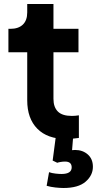

<svg xmlns="http://www.w3.org/2000/svg" viewBox="-20 -688 484 959"><path d="M309 6Q342 6 374 1V-112Q355 -109 339 -109Q291 -109 269 -131Q247 -153 247 -194V-427H372V-544H247V-668H116V-626Q116 -586 94 -565Q72 -544 32 -544H22V-427H116V-187Q116 -96 166.5 -45Q217 6 309 6ZM297 251Q371 251 407.5 219.5Q444 188 444 145Q444 106 418.5 83.5Q393 61 355 61Q348 61 340 62L345 0H258L243 114L266 125Q271 123 282.5 121Q294 119 305 119Q338 119 338 148Q338 181 287 181Q275 181 257 179Q239 177 225 172L213 240Q233 246 257 248.5Q281 251 297 251Z"/></svg>

Font: Plus Jakarta Sans
Style: Bold
Weight: 700
Designer: Gumpita Rahayu
Foundry: Tokotype
Version: Version 2.004; ttfautohint (v1.8.3)